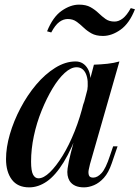

<svg xmlns="http://www.w3.org/2000/svg" viewBox="-20 -794 602 828"><path d="M146 -25Q168 -25 195 -51Q222 -77 250 -122.5Q278 -168 302 -228Q326 -288 342 -356L324 -247Q290 -152 254.5 -94.5Q219 -37 182 -11.5Q145 14 106 14Q56 14 31 -19.5Q6 -53 6 -108Q6 -158 22.5 -215Q39 -272 68.5 -328Q98 -384 136 -429Q174 -474 218 -501.5Q262 -529 306 -529Q340 -529 358.5 -497.5Q377 -466 367 -406L356 -400Q363 -447 350.5 -475.5Q338 -504 310 -504Q286 -504 259 -479.5Q232 -455 206.5 -412.5Q181 -370 159.5 -317Q138 -264 126 -207.5Q114 -151 114 -97Q114 -57 122.5 -41Q131 -25 146 -25ZM385 -515Q415 -516 443 -519Q471 -522 495 -529L368 -86Q365 -75 362.5 -61.5Q360 -48 363.5 -38Q367 -28 382 -28Q400 -28 418 -47.5Q436 -67 454 -122L468 -163H487L462 -90Q448 -49 428 -27Q408 -5 385.5 4.5Q363 14 342 14Q298 14 280 -14Q267 -36 271.5 -67.5Q276 -99 285 -133ZM321 -774Q351 -774 370.5 -763Q390 -752 405 -737.5Q420 -723 435.5 -712Q451 -701 474 -701Q492 -701 509.5 -714.5Q527 -728 544 -759L562 -754Q538 -693 500 -666Q462 -639 424 -639Q394 -639 374.5 -650Q355 -661 340 -675.5Q325 -690 309.5 -701Q294 -712 272 -712Q253 -712 235.5 -699Q218 -686 201 -654L183 -659Q208 -721 246 -747.5Q284 -774 321 -774Z"/></svg>

Font: Playfair Display Medium
Style: Italic
Weight: 500
Italic angle: -14°
Designer: Claus Eggers Sørensen
Foundry: Claus Eggers Sørensen
Version: Version 1.203